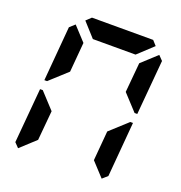

<svg xmlns="http://www.w3.org/2000/svg" viewBox="-159 -1137 1134 1200"><g transform="rotate(20 408.0 -537.5)"><path d="M93 -75 64 -105 96 -469H114L126 -456L211 -364L193 -167ZM134 -544 120 -531H102L133 -894L167 -925L252 -833L235 -636ZM215 -969 248 -1000H655L683 -969L583 -876H299ZM723 -925 752 -895 720 -531H702L690 -544L605 -636L623 -833ZM682 -456 696 -469H714L683 -105L649 -75L564 -167L581 -364Z"/></g></svg>

Font: DSEG7 Classic Mini
Style: Bold Italic
Weight: 700
Italic angle: -5°
Designer: Keshikan(Twitter:@keshinomi_88pro)
Version: Version 0.46